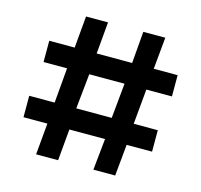

<svg xmlns="http://www.w3.org/2000/svg" viewBox="-107 -850 1025 978"><g transform="rotate(15 405.5 -361.0)"><path d="M631 -565H757V-453H622L605 -268H732V-155H598L582 11H467L484 -155H296L281 11H165L180 -155H54V-268H188L204 -453H80V-565H214L229 -733H345L330 -565H517L531 -733H647ZM489 -268 507 -453H321L302 -268Z"/></g></svg>

Font: SUIT
Style: Bold
Weight: 700
Designer: Sunn Youn; Korean Glyphs from Source Han Sans (Sandoll Communications; Soo-young Jang, Joo-yeon Kang)
Foundry: Sunn
Version: Version 1.150